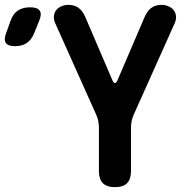

<svg xmlns="http://www.w3.org/2000/svg" viewBox="-173 -760 793 790"><path d="M-33 -622Q-44 -596 -63 -583Q-82 -570 -111 -570Q-140 -570 -149 -583.5Q-158 -597 -148 -623L-130 -673Q-120 -703 -99.5 -716.5Q-79 -730 -49 -730Q-19 -730 -9.5 -716Q0 -702 -12 -674ZM300 10Q266 10 250 -6.5Q234 -23 234 -56V-235Q234 -250 231 -263.5Q228 -277 222 -290L54 -665Q47 -681 49 -695Q51 -709 58.5 -718.5Q66 -728 79.5 -734Q93 -740 108 -740Q132 -740 149 -728.5Q166 -717 178 -690L289 -431Q295 -418 300 -418Q305 -418 311 -431L422 -690Q434 -717 451 -728.5Q468 -740 492 -740Q507 -740 520.5 -734Q534 -728 541.5 -718.5Q549 -709 551 -695Q553 -681 546 -665L378 -290Q372 -277 369 -263.5Q366 -250 366 -235V-56Q366 -23 350 -6.5Q334 10 300 10Z"/></svg>

Font: Maple Mono
Style: Bold
Weight: 700
Monospace: yes
Designer: subframe7536
Version: Version 7.200